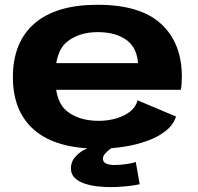

<svg xmlns="http://www.w3.org/2000/svg" viewBox="-20 -616 831 804"><path d="M393 6.5Q214.5 6.5 124.2 -71Q34 -148.5 34 -293Q34 -439.5 124.5 -517.8Q215 -596 388.5 -596Q568 -596 654.8 -515.8Q741.5 -435.5 741.5 -295Q741.5 -262.5 737 -240H215Q225.5 -177.5 261.5 -149.5Q312 -110 393.5 -110Q431.5 -110 466.2 -120Q501 -130 525.2 -149.2Q549.5 -168.5 556 -196L717 -128Q706.5 -94 675.2 -68.8Q644 -43.5 598.5 -26.8Q553 -10 500 -1.8Q447 6.5 393 6.5ZM215.5 -351.5H558Q553.5 -414 513 -446Q467 -481.5 389 -481.5Q311.5 -481.5 261.5 -441.5Q226 -413.5 215.5 -351.5ZM441.5 167.5Q417.5 167.5 389.2 164.5Q361 161.5 335.5 153.2Q310 145 293.5 129.5Q277 114 277 89Q277 61.5 294.2 42Q311.5 22.5 331.2 12Q351 1.5 359 0H453Q449.5 2 439.2 9.5Q429 17 420 27.5Q411 38 411 49Q411 62.5 424.2 68.8Q437.5 75 460.5 75Q483 75 510.2 71Q537.5 67 548.5 62L565 155.5Q560 157 540.8 160Q521.5 163 495 165.2Q468.5 167.5 441.5 167.5Z"/></svg>

Font: Anybody ExtraExpanded Regular
Style: Bold
Weight: 700
Width: 8
Designer: Tyler Finck
Foundry: Etcetera Type Company
Version: Version 1.010; ttfautohint (v1.8.3) -l 8 -r 50 -G 200 -x 14 